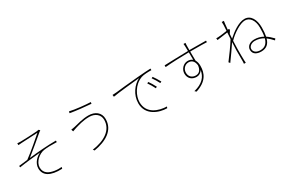

<svg xmlns="http://www.w3.org/2000/svg" viewBox="105 -2001 4790 3257"><g transform="rotate(-30 2500.0 -372.5)"><path d="M278 -728 280 -692C292 -693 317 -695 344 -697C389 -700 616 -710 664 -713C599 -657 413 -492 285 -400C235 -394 169 -386 114 -380L117 -351C256 -373 412 -389 534 -400C468 -372 374 -289 374 -180C374 -39 491 36 723 26L730 -5C695 -2 657 1 595 -8C502 -23 402 -60 402 -183C402 -289 516 -389 619 -404C678 -413 769 -415 869 -411V-441C703 -441 509 -425 339 -406C431 -479 622 -639 699 -705C707 -711 721 -721 727 -725L705 -747C695 -744 680 -741 666 -740C612 -734 387 -725 342 -725C315 -725 295 -726 278 -728Z M1755 -338C1755 -137 1572 -27 1334 6L1354 33C1594 -7 1784 -118 1784 -337C1784 -467 1684 -535 1558 -535C1445 -535 1330 -500 1263 -484C1235 -478 1210 -473 1188 -471L1201 -430C1221 -438 1240 -445 1273 -455C1340 -474 1437 -507 1558 -507C1670 -507 1755 -441 1755 -338ZM1308 -759 1302 -727C1413 -707 1599 -687 1704 -680L1709 -711C1619 -713 1412 -734 1308 -759Z M2088 -631 2093 -593C2194 -613 2499 -641 2620 -654C2504 -596 2395 -455 2395 -287C2395 -57 2618 27 2779 28L2790 0C2634 -4 2423 -69 2423 -295C2423 -413 2506 -588 2671 -648C2719 -665 2808 -667 2869 -666V-697C2806 -695 2728 -690 2613 -680C2428 -665 2215 -642 2169 -636C2149 -634 2125 -632 2088 -631ZM2723 -519 2696 -506C2725 -467 2761 -404 2781 -362L2809 -376C2785 -425 2745 -488 2723 -519ZM2830 -557 2804 -544C2834 -504 2870 -443 2891 -400L2919 -414C2894 -463 2853 -526 2830 -557Z M3595 -343C3588 -263 3550 -210 3480 -210C3410 -210 3354 -254 3354 -334C3354 -411 3413 -466 3479 -466C3537 -466 3585 -432 3595 -343ZM3104 -624 3105 -590C3232 -602 3418 -608 3570 -610L3571 -463C3547 -483 3516 -494 3477 -494C3395 -494 3324 -419 3324 -334C3324 -238 3389 -182 3480 -182C3526 -182 3570 -206 3594 -253C3577 -126 3495 -34 3323 8L3351 33C3572 -37 3627 -172 3627 -312C3627 -359 3618 -399 3599 -430L3597 -610H3647C3793 -610 3872 -609 3922 -606V-636C3883 -636 3788 -638 3646 -638H3597L3598 -738C3598 -747 3600 -772 3601 -778H3563C3564 -774 3567 -751 3567 -738L3569 -637C3401 -635 3210 -627 3104 -624Z M4313 -718 4306 -605C4250 -595 4170 -586 4136 -584C4123 -583 4108 -582 4092 -583L4096 -547C4166 -558 4264 -570 4304 -576L4296 -451C4254 -380 4124 -199 4068 -128L4089 -102C4155 -195 4242 -314 4293 -394C4289 -329 4286 -271 4286 -242C4286 -148 4286 -114 4286 -18C4286 -2 4284 19 4283 26H4319C4318 11 4317 -2 4316 -19C4313 -104 4314 -141 4314 -242C4314 -289 4316 -345 4319 -404C4412 -502 4569 -603 4663 -603C4755 -603 4825 -516 4825 -372C4825 -310 4822 -251 4812 -200C4757 -231 4701 -245 4637 -245C4554 -245 4488 -198 4488 -126C4488 -37 4564 -6 4644 -6C4745 -6 4803 -57 4831 -154C4867 -128 4901 -95 4938 -54L4959 -81C4917 -125 4878 -159 4839 -184C4849 -233 4854 -291 4854 -359C4854 -506 4794 -630 4668 -630C4550 -630 4408 -523 4322 -444L4328 -532L4368 -597L4349 -615L4334 -611C4341 -691 4348 -755 4352 -775L4311 -777C4313 -758 4313 -735 4313 -718ZM4806 -171C4783 -88 4737 -33 4642 -33C4573 -33 4515 -65 4515 -128C4515 -181 4573 -219 4634 -219C4700 -219 4754 -203 4806 -171Z"/></g></svg>

Font: Noto Sans CJK HK Thin
Style: Regular
Weight: 100
Designer: Ryoko NISHIZUKA 西塚涼子 (kana, bopomofo & ideographs); Paul D. Hunt (Latin, Greek & Cyrillic); Sandoll Communications 산돌커뮤니
Foundry: Adobe
Version: Version 2.004;hotconv 1.0.118;makeotfexe 2.5.65603